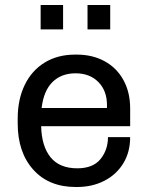

<svg xmlns="http://www.w3.org/2000/svg" viewBox="-20 -740 596 770"><path d="M233 -622H143V-720H233ZM422 -622H331V-720H422ZM502 -305V-234H145Q147 -153 183 -109Q219 -65 290 -65Q353 -65 383 -102Q413 -139 413 -190H502Q502 -130 474.5 -85Q447 -40 398.5 -15Q350 10 288 10H284Q176 10 113.5 -59.5Q51 -129 51 -245V-265Q51 -341 79 -399Q107 -457 159 -489Q211 -521 281 -521H288Q351 -521 399.5 -494.5Q448 -468 475 -419Q502 -370 502 -305ZM147 -307H409V-319Q409 -376 374.5 -411Q340 -446 283 -446Q226 -446 190.5 -411Q155 -376 147 -307Z"/></svg>

Font: Chivo
Style: Regular
Weight: 400
Designer: Hector Gatti
Foundry: Omnibus-Type
Version: Version 1.006; ttfautohint (v1.4.1)